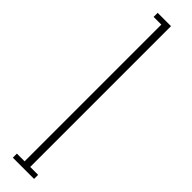

<svg xmlns="http://www.w3.org/2000/svg" viewBox="-269 -726 703 703"><g transform="rotate(45 82.0 -375.0)"><path d="M27 0V-21H67V-729H27V-750H96V-21H137V0Z"/></g></svg>

Font: Imbue 50pt Thin
Style: Regular
Weight: 100
Designer: Tyler Finck
Foundry: Etcetera Type Company
Version: Version 1.102; ttfautohint (v1.8.3)